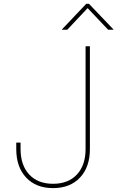

<svg xmlns="http://www.w3.org/2000/svg" viewBox="-20 -968 610 998"><path d="M255.9 9.8Q167.5 9.8 116 -44.9Q64.5 -99.6 64.5 -193.4V-226.6H86.9V-193.4Q86.9 -109.4 131.8 -61Q176.8 -12.7 255.9 -12.7Q335 -12.7 379.9 -61Q424.8 -109.4 424.8 -193.4V-727.5H447.3V-193.4Q447.3 -99.6 395.8 -44.9Q344.2 9.8 255.9 9.8ZM329.6 -813.5H301.8V-814.9L428.2 -948.2H442.4L569.8 -814.9V-813.5H542L435.5 -925.8Z"/></svg>

Font: Inter 24pt Thin
Style: Regular
Weight: 250
Designer: Rasmus Andersson
Foundry: rsms
Version: Version 4.001;git-66647c0bb